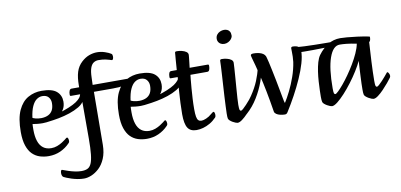

<svg xmlns="http://www.w3.org/2000/svg" viewBox="-86 -1042 3286 1572"><g transform="rotate(-10 1556.5 -256.0)"><path d="M248 13Q208.9 13 174.1 2Q139.4 -9 112.8 -35.1Q86.2 -61.3 70.7 -106.9Q55.2 -152.5 55.2 -221.1Q55.2 -334.1 86 -400.5Q116.9 -466.8 168.1 -495.4Q219.3 -524 280.5 -524Q367.5 -524 405 -491.6Q442.5 -459.2 442.5 -406.8Q442.5 -368.2 424.9 -340.4Q407.3 -312.7 377.8 -295.2Q348.3 -277.7 313.8 -269.4Q279.4 -261.1 245.3 -261.1Q221.7 -261.1 199.7 -263.5Q177.7 -266 161.4 -268.7Q160.7 -262.8 160.3 -247.9Q160 -233 160 -220.8Q160 -165.4 172.9 -126.7Q185.7 -88.1 212.4 -67.9Q239.1 -47.6 279.5 -47.6Q305.2 -47.6 328.6 -56.4Q352 -65.2 370.8 -77.2Q389.6 -89.2 400.2 -97.6Q409.6 -105.3 413.2 -108.2Q416.8 -111 419.8 -111Q425.4 -111 428.8 -101.5Q432.1 -91.9 432.1 -80.4Q432.1 -76.4 430.5 -72Q428.9 -67.6 422.6 -61.4Q390.3 -27.7 345.6 -7.3Q300.9 13 248 13ZM169.3 -319.4Q172.7 -315.3 194.4 -309.5Q216.1 -303.8 243 -304.1Q275.5 -305.1 298.9 -316.5Q322.3 -327.9 335.1 -351.2Q347.8 -374.6 347.8 -411.4Q347.8 -439.8 330.9 -460Q314 -480.3 279.3 -480.3Q254.6 -480.3 232.1 -464.5Q209.6 -448.7 193.4 -413.2Q177.1 -377.7 169.3 -319.4Z M287 -264.4Q281.9 -264.4 282 -271.7Q282 -279 286.8 -288.3Q291.6 -297.5 299.4 -300.3Q346.1 -307.6 391.9 -320.8Q437.7 -334.1 476.4 -350.2Q515.1 -366.3 539.2 -382.3Q560.5 -396.9 572.8 -411.6Q585.1 -426.3 588.1 -446.3Q590.5 -456.3 597.9 -449.4Q605.3 -442.5 609.2 -426.3Q613.1 -410.1 602.7 -389.7Q596.4 -376.1 584.1 -363Q571.9 -349.9 553.3 -338.7Q517.3 -317.4 472.9 -302.5Q428.4 -287.7 380.8 -278.6Q333.1 -269.5 287 -264.4Z M500.9 244Q474.7 244 447.7 238.9Q420.6 233.7 397.5 226.3Q374.4 219 358.2 212Q342 205 336.1 202Q328.4 197.7 325.1 188.5Q321.7 179.3 321.7 169.6Q321.7 154.6 325.2 148.4Q328.6 142.2 332.1 142.2Q334.1 142.2 338.5 143.8Q342.8 145.3 347.1 147Q360.7 152.1 384.7 160.1Q408.7 168 436.8 174Q464.9 180 490.3 180Q519.7 180 539.9 170.7Q560 161.3 571.8 135.2Q583.7 109.1 589.1 58.7Q594.6 8.3 594.6 -72.7V-441.3H511.4Q506.5 -441.3 504.5 -443.7Q502.6 -446.1 502.6 -454.8Q502.6 -472.1 508.3 -485.6Q514.1 -499 525.8 -499H589.6V-513.3Q589.6 -580.1 603.7 -625.7Q617.9 -671.4 652.7 -703.3Q683.1 -731.4 716.5 -743.7Q750 -756 782.8 -756Q815.7 -756 847.7 -745.2Q879.6 -734.3 896.2 -723.5Q902.3 -719.6 904.3 -713.6Q906.2 -707.7 906.2 -699Q906.2 -689.1 902.9 -680.3Q899.6 -671.5 893.7 -671.5Q890.3 -671.5 884.1 -673.7Q877.8 -676 874.6 -677Q869.6 -678.7 844.4 -684.7Q819.1 -690.7 783.2 -690.7Q761 -690.7 743.2 -679.1Q725.4 -667.5 715.3 -639.1Q705.2 -610.7 703.9 -560.2L701.8 -499H879.3Q884.6 -499 886.7 -496.6Q888.9 -494.1 888.9 -485.4Q888.9 -468.1 882.8 -454.7Q876.6 -441.3 865 -441.3H702.1L698.7 -0.7Q697.8 64.9 677.4 112.3Q657.1 159.7 626 188.5Q595.5 216.6 562.7 230.3Q529.9 244 500.9 244Z M756 -441.3Q753 -441.3 751.5 -444.7Q750 -448.1 749 -452.6Q748 -457 748 -459Q748 -473 753.5 -486Q759 -499 770 -499H1003Q992 -494 979.9 -485.2Q967.8 -476.4 956.9 -467Q946 -457.7 938.1 -449Q929 -444.5 910.7 -442.9Q892.4 -441.3 855.1 -441.3Z M1064 13Q1024.9 13 990.1 2Q955.4 -9 928.8 -35.1Q902.2 -61.3 886.7 -106.9Q871.2 -152.5 871.2 -221.1Q871.2 -334.1 902 -400.5Q932.9 -466.8 984.1 -495.4Q1035.3 -524 1096.5 -524Q1183.5 -524 1221 -491.6Q1258.5 -459.2 1258.5 -406.8Q1258.5 -368.2 1240.9 -340.4Q1223.3 -312.7 1193.8 -295.2Q1164.3 -277.7 1129.8 -269.4Q1095.4 -261.1 1061.3 -261.1Q1037.7 -261.1 1015.7 -263.5Q993.7 -266 977.4 -268.7Q976.7 -262.8 976.3 -247.9Q976 -233 976 -220.8Q976 -165.4 988.9 -126.7Q1001.7 -88.1 1028.4 -67.9Q1055.1 -47.6 1095.5 -47.6Q1121.2 -47.6 1144.6 -56.4Q1168 -65.2 1186.8 -77.2Q1205.6 -89.2 1216.2 -97.6Q1225.6 -105.3 1229.2 -108.2Q1232.8 -111 1235.8 -111Q1241.4 -111 1244.8 -101.5Q1248.1 -91.9 1248.1 -80.4Q1248.1 -76.4 1246.5 -72Q1244.9 -67.6 1238.6 -61.4Q1206.3 -27.7 1161.6 -7.3Q1116.9 13 1064 13ZM985.3 -319.4Q988.7 -315.3 1010.4 -309.5Q1032.1 -303.8 1059 -304.1Q1091.5 -305.1 1114.9 -316.5Q1138.3 -327.9 1151.1 -351.2Q1163.8 -374.6 1163.8 -411.4Q1163.8 -439.8 1146.9 -460Q1130 -480.3 1095.3 -480.3Q1070.6 -480.3 1048.1 -464.5Q1025.6 -448.7 1009.4 -413.2Q993.1 -377.7 985.3 -319.4Z M1103 -264.4Q1097.9 -264.4 1098 -271.7Q1098 -279 1102.8 -288.3Q1107.6 -297.5 1115.4 -300.3Q1162.1 -307.6 1207.9 -320.8Q1253.7 -334.1 1292.4 -350.2Q1331.1 -366.3 1355.2 -382.3Q1376.5 -396.9 1388.8 -411.6Q1401.1 -426.3 1404.1 -446.3Q1406.5 -456.3 1413.9 -449.4Q1421.3 -442.5 1425.2 -426.3Q1429.1 -410.1 1418.7 -389.7Q1412.4 -376.1 1400.1 -363Q1387.9 -349.9 1369.3 -338.7Q1333.3 -317.4 1288.9 -302.5Q1244.4 -287.7 1196.8 -278.6Q1149.1 -269.5 1103 -264.4Z M1476.2 13Q1425.1 13 1403.4 -21.3Q1381.7 -55.6 1381.7 -135.5Q1381.7 -179.9 1384.1 -228.8Q1386.5 -277.7 1389.5 -321.7Q1392.5 -365.8 1395.2 -397.8Q1397.9 -429.8 1398.5 -441.3H1341Q1336 -441.3 1334.1 -444Q1332.1 -446.7 1332.1 -455.1Q1332.1 -473.1 1337.1 -486Q1342.1 -499 1354.4 -499H1401.1Q1402.5 -515.3 1404 -537.8Q1405.5 -560.3 1407.3 -582.5Q1409.1 -604.7 1410.5 -620.2Q1411.8 -635.7 1411.8 -638.1Q1411.8 -645.2 1415 -648.1Q1418.2 -651 1428.2 -651Q1448.5 -651 1469.6 -645.8Q1490.7 -640.7 1505.2 -630.7Q1519.6 -620.7 1519.6 -604.9Q1519.6 -601.8 1517.8 -583.8Q1515.9 -565.8 1513.3 -542.8Q1510.8 -519.8 1508.1 -499H1658.8Q1663.7 -499 1665.8 -496.6Q1668 -494.1 1668 -485.4Q1668 -468.1 1662.8 -454.7Q1657.7 -441.3 1645 -441.3H1504.6Q1503.3 -430.8 1500.3 -401.3Q1497.3 -371.8 1494.1 -331.4Q1490.9 -291 1488.4 -246.4Q1485.9 -201.8 1485.9 -159.4Q1485.9 -118 1490.1 -95.5Q1494.3 -73.1 1504 -64.4Q1513.7 -55.6 1529.3 -55.6Q1544.5 -55.6 1568.8 -65.9Q1593 -76.1 1613.9 -94.6Q1624.3 -103.5 1629.7 -106.9Q1635 -110.3 1637.7 -110.3Q1642.7 -110.3 1645.7 -101.2Q1648.6 -92.2 1648.6 -82.3Q1648.6 -68.5 1642.7 -62Q1617.3 -35.6 1588.8 -19.2Q1560.3 -2.7 1531.6 5.1Q1503 13 1476.2 13Z M1817.5 13Q1812.6 13 1801.4 8.9Q1790.2 4.8 1777.7 -2.4Q1765.2 -9.6 1755.8 -18.1Q1746.5 -26.5 1744.1 -35.1Q1742.5 -40.1 1742.1 -50.3Q1741.8 -60.5 1741.8 -78.1Q1742.5 -101.8 1744 -138.9Q1745.5 -176.1 1748 -220.5Q1750.5 -264.8 1753.4 -310.1Q1756.2 -355.4 1758.7 -396.5Q1761.2 -437.6 1762.7 -467.5Q1764.2 -497.5 1764.2 -510.1Q1764.2 -517.2 1767.4 -520.6Q1770.6 -524 1779.9 -524Q1800.2 -524 1821.3 -518.8Q1842.4 -513.7 1856.5 -503.4Q1870.6 -493 1870.6 -477.2Q1870.6 -466.3 1868.3 -433.4Q1865.9 -400.4 1862.8 -356.4Q1859.6 -312.3 1856 -267.1Q1852.5 -221.9 1850.1 -185.3Q1847.8 -148.8 1847.8 -131.3Q1847.8 -97.5 1851 -88.9Q1854.2 -80.2 1862.3 -80.2Q1868 -80.2 1880.8 -91.8Q1893.6 -103.4 1909 -119.6Q1924.3 -135.9 1937.5 -151.7Q1950.6 -167.6 1957.1 -175.4Q1960.6 -179.3 1962 -181Q1963.3 -182.7 1965.6 -182.7Q1970.2 -182.7 1976.6 -172.1Q1983 -161.5 1983 -150Q1983 -145.7 1981.7 -141.7Q1980.5 -137.6 1977.5 -133.8Q1967.1 -119 1946.9 -94.7Q1926.7 -70.4 1902.7 -45.5Q1878.8 -20.5 1856.3 -3.8Q1833.9 13 1817.5 13ZM1823.7 -642.4Q1807 -642.4 1794.4 -648.8Q1781.8 -655.2 1774.6 -666.6Q1767.5 -678 1767.5 -691.6Q1767.5 -712.9 1777.9 -727Q1788.2 -741 1804.9 -748.5Q1821.6 -756 1839 -756Q1852.9 -756 1865.1 -750.7Q1877.3 -745.5 1884.9 -733.4Q1892.4 -721.4 1892.4 -700.7Q1892.4 -686.1 1882 -672.5Q1871.5 -658.8 1855.6 -650.6Q1839.6 -642.4 1823.7 -642.4Z M1903.9 -46.4Q1900.9 -43.4 1893.1 -45.9Q1885.2 -48.3 1876.9 -52.9Q1868.6 -57.6 1864.1 -62.5Q1859.6 -67.5 1862.6 -70.5Q1923.9 -127.7 1962.9 -185.5Q2001.9 -243.3 2024.1 -297.4Q2046.2 -351.5 2056.1 -398.3Q2065.9 -445.1 2069 -480Q2070.4 -491.5 2074.7 -492Q2079 -492.4 2084 -483.4Q2088.9 -474.3 2091 -456.6Q2093.1 -439 2089 -414.6Q2082.7 -355.5 2058.7 -287.8Q2034.6 -220.2 1995.7 -156.9Q1956.8 -93.5 1903.9 -46.4Z M2209.4 13Q2190.3 13 2171.3 8.3Q2152.3 3.7 2139.4 -5.4Q2126.6 -14.5 2124.6 -26.6Q2109.2 -123.8 2094.2 -199.8Q2079.1 -275.9 2065.5 -332.2Q2051.8 -388.4 2041.7 -426.3Q2031.7 -464.2 2025.5 -484.5Q2019.3 -504.7 2019.3 -509.4Q2019.3 -517.2 2024.4 -520.6Q2029.5 -524 2043.6 -524Q2061.6 -524 2078.6 -521.1Q2095.5 -518.1 2109.6 -512Q2123.7 -505.8 2133 -495.2Q2142.3 -484.6 2145 -468.9Q2148.5 -458.7 2155 -429.5Q2161.5 -400.2 2170 -360.1Q2178.5 -319.9 2187.1 -275.9Q2195.7 -232 2203.2 -190.9Q2210.7 -149.9 2216.7 -119.2Q2219.4 -105.8 2221.4 -95.4Q2223.4 -85.1 2226.3 -79.6Q2249 -115.1 2274.7 -166.6Q2300.4 -218.1 2321.7 -278.5Q2343 -338.9 2352 -398.9Q2354.8 -421.3 2355.3 -442.3Q2355.8 -463.4 2355.3 -481.4Q2354.8 -499.5 2354.8 -512Q2354.8 -517.5 2358.8 -520.8Q2362.8 -524 2369 -524Q2384 -524 2398.9 -520.3Q2413.7 -516.7 2421.2 -507.3Q2424.1 -503.1 2428 -496.7Q2431.8 -490.3 2431.8 -476Q2431.8 -432.5 2415.2 -375.3Q2398.5 -318 2370 -253.7Q2341.5 -189.5 2306.3 -124.8Q2271.2 -60.2 2233.8 -1.3Q2228.4 6.5 2223.7 9.7Q2219.1 13 2209.4 13Z M2385 -468.6Q2379 -469.6 2377.5 -480.8Q2376 -492 2378.5 -503.5Q2381 -515.1 2387 -514.1Q2423 -511.1 2465 -509.2Q2507 -507.4 2552.4 -506.5Q2597.7 -505.7 2643.9 -505.3Q2690 -505 2734 -505Q2744 -505 2738 -499.5Q2732 -494.1 2717.5 -487.1Q2703 -480.2 2687 -474.8Q2671 -469.3 2661 -469.3Q2658 -469.3 2638.8 -468.8Q2619.6 -468.4 2590 -467.9Q2560.4 -467.4 2524.9 -466.8Q2489.4 -466.2 2453.2 -466.9Q2417 -467.6 2385 -468.6Z M2602.5 13Q2597.5 13 2586.3 8.9Q2575.1 4.8 2562.7 -2.4Q2550.2 -9.6 2540.4 -18.1Q2530.7 -26.5 2528.4 -35.1Q2524.7 -47.8 2524.7 -78.1Q2524.7 -96.8 2525.7 -130.4Q2526.7 -163.9 2529.2 -204.7Q2531.7 -245.5 2537.7 -286.4Q2543.7 -327.3 2553.7 -361.7Q2563.7 -396 2578.7 -417Q2615.4 -466.7 2661 -495.3Q2706.7 -524 2764.7 -524Q2783.9 -524 2820.2 -521Q2856.4 -517.9 2903.4 -511.9Q2950.4 -505.9 3000.5 -496Q3002.4 -495.7 3004.1 -494.4Q3005.7 -493.1 3005.7 -487.5Q3005.7 -472.4 3001.1 -462Q2996.5 -451.7 2992.2 -451.7Q2992.2 -448.7 2990.8 -426.2Q2989.5 -403.7 2987.3 -368Q2985.1 -332.4 2982.9 -290.6Q2980.7 -248.8 2979.4 -206.9Q2978 -165.1 2978 -131.3Q2978 -97.5 2981.2 -88.9Q2984.4 -80.2 2992.5 -80.2Q2998.2 -80.2 3011 -91.8Q3023.8 -103.4 3039.2 -119.6Q3054.6 -135.9 3067.7 -151.7Q3080.8 -167.6 3087.3 -175.4Q3090.8 -179.3 3092.2 -181Q3093.5 -182.7 3095.8 -182.7Q3100.4 -182.7 3106.8 -172.1Q3113.2 -161.5 3113.2 -150Q3113.2 -145.7 3112 -141.7Q3110.7 -137.6 3107.8 -133.8Q3097.3 -119 3077.1 -94.7Q3056.9 -70.4 3033 -45.5Q3009 -20.5 2986.5 -3.8Q2964.1 13 2947.8 13Q2942.8 13 2931.6 8.9Q2920.4 4.8 2907.9 -2.4Q2895.5 -9.6 2885.7 -18.1Q2876 -26.5 2873.7 -35.1Q2872 -42 2871.3 -52.5Q2870.7 -63 2870.7 -78.1Q2870.7 -97 2871.5 -126Q2872.4 -155 2874.1 -188.3Q2875.7 -221.6 2877.6 -254.6Q2879.5 -287.6 2881.2 -314.5Q2864.5 -278.9 2837.1 -234.9Q2809.8 -190.9 2776.8 -147.4Q2743.9 -103.8 2710.5 -67.5Q2677.1 -31.3 2648.8 -9.1Q2620.5 13 2602.5 13ZM2646.5 -79.9Q2653.3 -79.9 2671.7 -97.5Q2690.2 -115.1 2715.4 -145.2Q2740.6 -175.2 2767.9 -213.9Q2795.2 -252.5 2820.4 -294.7Q2845.5 -336.9 2864.4 -378.5Q2883.3 -420.1 2890.2 -455.7Q2843.3 -465.5 2808.9 -469.1Q2774.6 -472.7 2750.5 -472.7Q2695 -472.7 2663.5 -383.3Q2632 -294 2632 -130.7Q2632 -97.2 2635.2 -88.6Q2638.4 -79.9 2646.5 -79.9Z"/></g></svg>

Font: Briem Hand Thin
Style: Regular
Weight: 100
Designer: Gunnlaugur SE Briem, Eben Sorkin
Foundry: Sorkin Type Co.
Version: Version 1.003